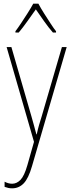

<svg xmlns="http://www.w3.org/2000/svg" viewBox="-20 -783 390 1045"><path d="M16 -527H42L151 -150Q160 -118 165 -100Q170 -82 172.5 -72Q175 -62 178 -52H180Q186 -80 192.5 -102.5Q199 -125 207 -150L317 -527H343L154 122Q135 188 109 215Q83 242 46 242Q35 242 25.5 240Q16 238 5 234V206Q26 217 46 217Q71 217 91.5 196Q112 175 129 116L165 -11ZM189 -763Q201 -740 220 -710Q239 -680 257 -652.5Q275 -625 285 -613V-606H268Q245 -632 220 -667.5Q195 -703 175 -732Q155 -704 129.5 -668Q104 -632 82 -606H64V-613Q77 -630 95 -657Q113 -684 131 -712.5Q149 -741 161 -763Z"/></svg>

Font: Noto Sans Lao Looped Condensed Thin
Style: Regular
Weight: 100
Width: 3
Designer: Mark Frömberg, Ben Mitchell
Foundry: The Fontpad Ltd
Version: Version 1.002; ttfautohint (v1.8.4.7-5d5b)